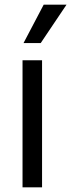

<svg xmlns="http://www.w3.org/2000/svg" viewBox="-20 -804 306 824"><path d="M76.7 -545.5H160.5V0H76.7ZM167.6 -784.1H265.6L154.8 -619.3H81Z"/></svg>

Font: Fast_Sans-Dotted
Style: Regular
Weight: 400
Version: Version 3.018